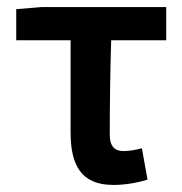

<svg xmlns="http://www.w3.org/2000/svg" viewBox="-20 -512 517 544"><path d="M301 12C338 12 372 5 398 -3L382 -92C363 -87 347 -84 330 -84C305 -84 291 -97 291 -131C291 -207 292 -302 295 -398H451V-492H98L26 -486V-398H180V-137C180 -44 210 12 301 12Z"/></svg>

Font: Source Sans Pro Semibold
Style: Regular
Weight: 600
Designer: Paul D. Hunt
Foundry: Adobe Systems Incorporated
Version: Version 3.006;hotconv 1.0.111;makeotfexe 2.5.65597